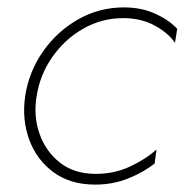

<svg xmlns="http://www.w3.org/2000/svg" viewBox="-20 -490 504 519"><path d="M79 -230Q88 -288 121.5 -336Q155 -384 205 -412.5Q255 -441 313 -441Q361 -441 398 -421Q435 -401 453 -374L459 -412Q437 -436 399.5 -453Q362 -470 315 -470Q248 -470 191 -437.5Q134 -405 96 -350.5Q58 -296 48 -230Q39 -167 59 -112.5Q79 -58 124.5 -24.5Q170 9 237 9Q286 9 327.5 -8Q369 -25 398 -48L403 -86Q376 -61 333 -40.5Q290 -20 239 -20Q181 -20 142.5 -50Q104 -80 87 -128Q70 -176 79 -230Z"/></svg>

Font: Jost ExtraLight
Style: Italic
Weight: 250
Italic angle: -5°
Version: Version 3.710